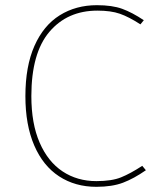

<svg xmlns="http://www.w3.org/2000/svg" viewBox="-20 -711 608 741"><path d="M535 -633 522 -617Q477 -646 442.5 -658Q408 -670 356 -670Q240 -670 170.5 -588Q101 -506 101 -340Q101 -234 133 -160.5Q165 -87 221.5 -49.5Q278 -12 352 -12Q411 -12 447 -26.5Q483 -41 529 -71L543 -54Q497 -22 455 -6Q413 10 352 10Q270 10 208 -30.5Q146 -71 112 -150Q78 -229 78 -340Q78 -455 113 -534Q148 -613 210.5 -652Q273 -691 354 -691Q413 -691 451.5 -677Q490 -663 535 -633Z"/></svg>

Font: Fira Sans Thin
Style: Regular
Weight: 100
Designer: bBox Type GmbH & Carrois Corporate GbR & Edenspiekermann AG
Foundry: bBox Type GmbH & Carrois Corporate GbR & Edenspiekermann AG
Version: Version 4.301